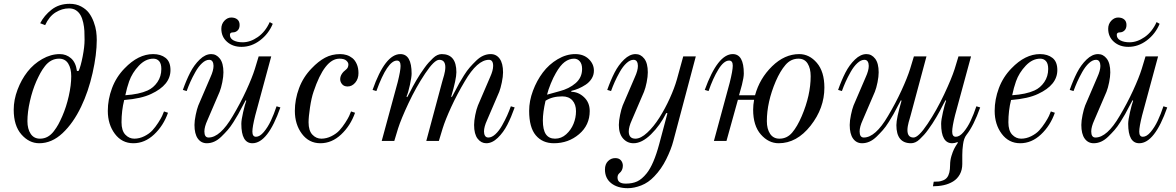

<svg xmlns="http://www.w3.org/2000/svg" viewBox="-20 -740 6172 1008"><path d="M124 -104Q124 -63 141 -37.5Q158 -12 190 -12Q212 -12 230 -22Q248 -32 262.5 -51Q277 -70 286.5 -87.5Q296 -105 307 -130Q328 -178 341 -235.5Q354 -293 354 -340Q354 -381 338 -406.5Q322 -432 290 -432Q268 -432 249.5 -422Q231 -412 216.5 -393.5Q202 -375 192 -356.5Q182 -338 171 -314Q150 -266 137 -208.5Q124 -151 124 -104ZM52 -164Q52 -216 72 -269Q92 -322 124 -363Q156 -404 201.5 -430Q247 -456 294 -456Q328 -456 353 -434Q378 -412 384 -367L393 -368Q404 -392 414 -443.5Q424 -495 424 -531Q424 -557 423 -577.5Q422 -598 417 -621Q412 -644 403 -660Q394 -676 379 -686Q364 -696 342 -696Q306 -696 272 -675Q238 -654 217 -608L191 -618Q212 -659 251 -689.5Q290 -720 346 -720Q380 -720 406 -706Q432 -692 447 -672Q462 -652 472 -625Q482 -598 485 -575Q488 -552 488 -530Q488 -454 466 -356.5Q444 -259 406 -180Q365 -94 308.5 -41Q252 12 186 12Q133 12 92.5 -34Q52 -80 52 -164Z M546 -158Q546 -218 568 -277Q590 -336 634 -381Q706 -456 784 -456Q824 -456 849.5 -436Q875 -416 875 -372Q875 -294 774 -247Q722 -222 632 -215Q618 -159 618 -98Q618 -54 638 -33Q658 -12 685 -12Q712 -12 738 -25Q764 -38 780 -55.5Q796 -73 810.5 -95.5Q825 -118 831 -131Q837 -144 841 -155L862 -148Q838 -80 789 -34Q740 12 680 12Q620 12 583 -37.5Q546 -87 546 -158ZM638 -240Q711 -245 755 -265Q786 -279 806.5 -309Q827 -339 827 -378Q827 -406 815.5 -419Q804 -432 785 -432Q744 -432 709 -395Q674 -358 658 -313Q646 -279 638 -240Z M1142 -589Q1142 -614 1158 -631Q1174 -648 1194 -648Q1214 -648 1226 -638Q1238 -628 1238 -609Q1238 -590 1227.5 -580Q1217 -570 1203 -570Q1187 -570 1187 -557Q1187 -538 1206 -528Q1225 -518 1254 -518Q1294 -518 1333.5 -545.5Q1373 -573 1396 -624L1412 -615Q1390 -562 1345 -528Q1300 -494 1248 -494Q1202 -494 1172 -520.5Q1142 -547 1142 -589ZM940 -268Q958 -319 978.5 -359Q999 -399 1028.5 -427.5Q1058 -456 1089 -456Q1116 -456 1134.5 -432Q1153 -408 1153 -360Q1153 -338 1147 -308Q1141 -278 1133 -258L1069 -109Q1053 -74 1053 -50Q1053 -18 1075 -18Q1136 -18 1202 -131Q1242 -198 1273 -265.5Q1304 -333 1318 -378L1338 -444H1404L1320 -134Q1305 -74 1305 -49Q1305 -22 1324 -22Q1344 -22 1365 -47Q1386 -72 1402 -106Q1418 -140 1432 -182L1452 -176Q1386 12 1305 12Q1247 12 1247 -90Q1247 -110 1256.5 -151.5Q1266 -193 1273 -211L1270 -214Q1266 -208 1253 -182.5Q1240 -157 1231 -141Q1222 -125 1206 -99.5Q1190 -74 1175 -57Q1160 -40 1142 -22.5Q1124 -5 1105 3.5Q1086 12 1066 12Q1036 12 1018.5 -12.5Q1001 -37 1001 -84Q1001 -106 1007.5 -137Q1014 -168 1021 -186L1085 -335Q1101 -370 1101 -394Q1101 -408 1095.5 -417Q1090 -426 1078 -426Q1060 -426 1041 -408.5Q1022 -391 1006 -362.5Q990 -334 979.5 -310.5Q969 -287 960 -262Z M1528 -158Q1528 -218 1550 -277Q1572 -336 1616 -381Q1651 -418 1686.5 -437Q1722 -456 1766 -456Q1784 -456 1800 -451Q1816 -446 1830 -435Q1844 -424 1853 -403.5Q1862 -383 1862 -356Q1862 -326 1845 -306Q1828 -286 1805 -286Q1786 -286 1776 -298Q1766 -310 1766 -324Q1766 -352 1798 -376Q1809 -385 1809 -402Q1809 -412 1798 -422Q1787 -432 1762 -432Q1684 -432 1626 -258Q1615 -226 1607.5 -176Q1600 -126 1600 -98Q1600 -54 1620 -33Q1640 -12 1667 -12Q1694 -12 1720 -25Q1746 -38 1762 -55.5Q1778 -73 1792.5 -95.5Q1807 -118 1813 -131Q1819 -144 1823 -155L1844 -148Q1820 -80 1771 -34Q1722 12 1662 12Q1602 12 1565 -37.5Q1528 -87 1528 -158Z M1936 -268Q2002 -456 2082 -456Q2141 -456 2141 -353Q2141 -336 2132 -294Q2123 -252 2114 -233L2118 -230Q2122 -236 2131.5 -255Q2141 -274 2147.5 -286Q2154 -298 2165.5 -318Q2177 -338 2186.5 -352Q2196 -366 2208 -383Q2220 -400 2231 -412Q2242 -424 2253.5 -435Q2265 -446 2276.5 -451Q2288 -456 2299 -456Q2376 -456 2376 -361Q2376 -325 2349 -233L2352 -230Q2356 -236 2369 -261.5Q2382 -287 2391 -303Q2400 -319 2416 -344.5Q2432 -370 2447 -387Q2462 -404 2480 -421.5Q2498 -439 2517 -447.5Q2536 -456 2556 -456Q2586 -456 2603.5 -431.5Q2621 -407 2621 -360Q2621 -338 2614.5 -307Q2608 -276 2601 -258L2537 -109Q2521 -74 2521 -50Q2521 -36 2526.5 -27Q2532 -18 2544 -18Q2562 -18 2581 -35.5Q2600 -53 2616 -81.5Q2632 -110 2642.5 -133.5Q2653 -157 2662 -182L2682 -176Q2664 -125 2643.5 -85Q2623 -45 2593.5 -16.5Q2564 12 2533 12Q2506 12 2487.5 -12Q2469 -36 2469 -84Q2469 -106 2475 -136Q2481 -166 2489 -186L2553 -335Q2569 -370 2569 -394Q2569 -426 2547 -426Q2486 -426 2420 -313Q2380 -246 2349 -178.5Q2318 -111 2304 -66L2284 0H2218L2301 -309Q2302 -313 2305.5 -325Q2309 -337 2311.5 -345.5Q2314 -354 2316 -366Q2318 -378 2318 -387Q2318 -426 2286 -426Q2260 -426 2212 -354Q2164 -282 2125 -199Q2086 -116 2070 -66L2050 0H1984L2068 -309Q2083 -369 2083 -394Q2083 -422 2064 -422Q2014 -422 1956 -262Z M2852 -243 2917 -261Q2968 -274 3002 -303.5Q3036 -333 3036 -378Q3036 -404 3024 -418Q3012 -432 2994 -432Q2968 -432 2944.5 -414.5Q2921 -397 2898 -356Q2885 -334 2871.5 -301Q2858 -268 2852 -243ZM2830 -108Q2830 -58 2846 -35Q2862 -12 2894 -12Q2927 -12 2952.5 -35Q2978 -58 2991 -90Q3004 -122 3004 -156Q3004 -192 2985 -213Q2966 -234 2932 -234Q2879 -234 2844 -211Q2830 -150 2830 -108ZM2758 -158Q2758 -210 2778 -263.5Q2798 -317 2830 -359.5Q2862 -402 2907.5 -429Q2953 -456 3000 -456Q3044 -456 3071 -430Q3098 -404 3098 -369Q3098 -346 3086 -327Q3074 -308 3055 -295.5Q3036 -283 3017 -275Q2998 -267 2980 -263L2979 -258Q3016 -258 3046 -230Q3076 -202 3076 -157Q3076 -83 3020 -35.5Q2964 12 2888 12Q2828 12 2793 -29.5Q2758 -71 2758 -158Z M3156 150Q3156 122 3172 106Q3188 90 3210 90Q3230 90 3240 102Q3250 114 3250 130Q3250 155 3231 170Q3222 178 3222 192Q3222 224 3265 224Q3300 224 3325 212.5Q3350 201 3375 170Q3412 124 3441 16L3484 -145L3478 -147Q3446 -82 3398 -35Q3350 12 3306 12Q3273 12 3251 -13Q3229 -38 3229 -84Q3229 -106 3235.5 -137Q3242 -168 3249 -186L3313 -335Q3329 -370 3329 -394Q3329 -408 3323.5 -417Q3318 -426 3306 -426Q3288 -426 3269 -408.5Q3250 -391 3234 -362.5Q3218 -334 3207.5 -310.5Q3197 -287 3188 -262L3168 -268Q3186 -319 3206.5 -359Q3227 -399 3256.5 -427.5Q3286 -456 3317 -456Q3344 -456 3362.5 -432Q3381 -408 3381 -360Q3381 -338 3375 -308Q3369 -278 3361 -258L3297 -109Q3281 -74 3281 -50Q3281 -12 3316 -12Q3344 -12 3378 -43.5Q3412 -75 3442 -122.5Q3472 -170 3496.5 -224Q3521 -278 3534 -324L3567 -444H3633L3515 0Q3504 43 3478 95.5Q3452 148 3415 186Q3384 219 3346.5 233.5Q3309 248 3276 248Q3222 248 3189 222Q3156 196 3156 150Z M4006 -104Q4006 -63 4023 -37.5Q4040 -12 4072 -12Q4112 -12 4139 -44Q4166 -76 4189 -130Q4236 -240 4236 -340Q4236 -381 4220 -406.5Q4204 -432 4172 -432Q4132 -432 4104 -399.5Q4076 -367 4053 -314Q4006 -204 4006 -104ZM3680 -268Q3748 -456 3827 -456Q3885 -456 3885 -354Q3885 -334 3875 -294L3860 -240H3944Q3968 -328 4033.5 -392Q4099 -456 4176 -456Q4229 -456 4268.5 -410Q4308 -364 4308 -280Q4308 -172 4235.5 -80Q4163 12 4068 12Q4015 12 3974.5 -34Q3934 -80 3934 -164Q3934 -189 3939 -216H3854L3794 0H3728L3811 -306Q3827 -370 3827 -395Q3827 -422 3808 -422Q3780 -422 3751.5 -375.5Q3723 -329 3700 -262Z M4380 -268Q4398 -319 4418.5 -359Q4439 -399 4468.5 -427.5Q4498 -456 4529 -456Q4556 -456 4574.5 -432Q4593 -408 4593 -360Q4593 -338 4587 -308Q4581 -278 4573 -258L4509 -109Q4493 -74 4493 -50Q4493 -18 4515 -18Q4576 -18 4642 -131Q4682 -198 4713 -265.5Q4744 -333 4758 -378L4778 -444H4844L4761 -135Q4760 -131 4756.5 -119Q4753 -107 4750.5 -98.5Q4748 -90 4746 -78Q4744 -66 4744 -57Q4744 -18 4776 -18Q4802 -18 4850 -90Q4898 -162 4937 -245Q4976 -328 4992 -378L5012 -444H5078L4994 -135Q4979 -75 4979 -49Q4979 -22 4998 -22Q5018 -22 5039 -47Q5060 -72 5076 -106Q5092 -140 5106 -182L5126 -176Q5092 -80 5054 -32Q5047 -23 5042.5 -10.5Q5038 2 5036 18Q5034 34 5033 45.5Q5032 57 5032 73.5Q5032 90 5032 93V121Q5032 152 5019 175.5Q5006 199 4984 212.5Q4962 226 4935 232Q4908 238 4878 238L4882 214Q4898 214 4908 213Q4918 212 4931 207Q4944 202 4952 192Q4968 172 4968 126Q4968 102 4975 79Q4982 56 4989 42Q4996 28 5009 9L5007 6Q4992 12 4979 12Q4921 12 4921 -90Q4921 -110 4930.5 -151.5Q4940 -193 4947 -211L4944 -214Q4940 -208 4930.5 -189Q4921 -170 4914.5 -158Q4908 -146 4896.5 -126Q4885 -106 4875.5 -92Q4866 -78 4854 -61Q4842 -44 4831 -32Q4820 -20 4808.5 -9Q4797 2 4785.5 7Q4774 12 4763 12Q4686 12 4686 -83Q4686 -119 4713 -211L4710 -214Q4706 -208 4693 -182.5Q4680 -157 4671 -141Q4662 -125 4646 -99.5Q4630 -74 4615 -57Q4600 -40 4582 -22.5Q4564 -5 4545 3.5Q4526 12 4506 12Q4476 12 4458.5 -12.5Q4441 -37 4441 -84Q4441 -106 4447.5 -137Q4454 -168 4461 -186L4525 -335Q4541 -370 4541 -394Q4541 -408 4535.5 -417Q4530 -426 4518 -426Q4500 -426 4481 -408.5Q4462 -391 4446 -362.5Q4430 -334 4419.5 -310.5Q4409 -287 4400 -262Z M5202 -158Q5202 -218 5224 -277Q5246 -336 5290 -381Q5362 -456 5440 -456Q5480 -456 5505.5 -436Q5531 -416 5531 -372Q5531 -294 5430 -247Q5378 -222 5288 -215Q5274 -159 5274 -98Q5274 -54 5294 -33Q5314 -12 5341 -12Q5368 -12 5394 -25Q5420 -38 5436 -55.5Q5452 -73 5466.5 -95.5Q5481 -118 5487 -131Q5493 -144 5497 -155L5518 -148Q5494 -80 5445 -34Q5396 12 5336 12Q5276 12 5239 -37.5Q5202 -87 5202 -158ZM5294 -240Q5367 -245 5411 -265Q5442 -279 5462.5 -309Q5483 -339 5483 -378Q5483 -406 5471.5 -419Q5460 -432 5441 -432Q5400 -432 5365 -395Q5330 -358 5314 -313Q5302 -279 5294 -240Z M5798 -589Q5798 -614 5814 -631Q5830 -648 5850 -648Q5870 -648 5882 -638Q5894 -628 5894 -609Q5894 -590 5883.5 -580Q5873 -570 5859 -570Q5843 -570 5843 -557Q5843 -538 5862 -528Q5881 -518 5910 -518Q5950 -518 5989.5 -545.5Q6029 -573 6052 -624L6068 -615Q6046 -562 6001 -528Q5956 -494 5904 -494Q5858 -494 5828 -520.5Q5798 -547 5798 -589ZM5596 -268Q5614 -319 5634.5 -359Q5655 -399 5684.5 -427.5Q5714 -456 5745 -456Q5772 -456 5790.5 -432Q5809 -408 5809 -360Q5809 -338 5803 -308Q5797 -278 5789 -258L5725 -109Q5709 -74 5709 -50Q5709 -18 5731 -18Q5792 -18 5858 -131Q5898 -198 5929 -265.5Q5960 -333 5974 -378L5994 -444H6060L5976 -134Q5961 -74 5961 -49Q5961 -22 5980 -22Q6000 -22 6021 -47Q6042 -72 6058 -106Q6074 -140 6088 -182L6108 -176Q6042 12 5961 12Q5903 12 5903 -90Q5903 -110 5912.5 -151.5Q5922 -193 5929 -211L5926 -214Q5922 -208 5909 -182.5Q5896 -157 5887 -141Q5878 -125 5862 -99.5Q5846 -74 5831 -57Q5816 -40 5798 -22.5Q5780 -5 5761 3.5Q5742 12 5722 12Q5692 12 5674.5 -12.5Q5657 -37 5657 -84Q5657 -106 5663.5 -137Q5670 -168 5677 -186L5741 -335Q5757 -370 5757 -394Q5757 -408 5751.5 -417Q5746 -426 5734 -426Q5716 -426 5697 -408.5Q5678 -391 5662 -362.5Q5646 -334 5635.5 -310.5Q5625 -287 5616 -262Z"/></svg>

Font: Old Standard TT
Style: Italic
Weight: 400
Italic angle: -15.2°
Designer: Alexey Kryukov <alexios@thessalonica.org.ru>
Version: Version 2.2